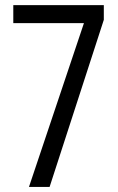

<svg xmlns="http://www.w3.org/2000/svg" viewBox="-20 -734 465 754"><path d="M93.8 0 309.6 -643.1H32.2V-713.9H387.7V-656.2L174.8 0Z"/></svg>

Font: Open Sans Condensed
Style: Regular
Weight: 400
Width: 3
Designer: Monotype Design Team
Foundry: Monotype Imaging Inc.
Version: Version 3.000